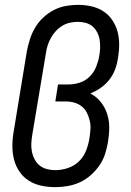

<svg xmlns="http://www.w3.org/2000/svg" viewBox="-20 -763 540 791"><path d="M208 8Q178 8 150 2Q122 -4 99 -18.5Q76 -33 60.5 -55.5Q45 -78 38 -105Q31 -132 31 -161Q31 -190 36 -219L91 -554Q96 -579 104 -603.5Q112 -628 125.5 -650.5Q139 -673 159 -691.5Q179 -710 202.5 -722Q226 -734 251.5 -738.5Q277 -743 301 -743Q330 -743 356.5 -737Q383 -731 405 -717Q427 -703 442 -681Q457 -659 464 -633.5Q471 -608 471 -580Q471 -552 466 -524Q463 -501 454.5 -478Q446 -455 431 -435.5Q416 -416 395.5 -401.5Q375 -387 352 -378Q377 -365 394.5 -343.5Q412 -322 421 -295Q430 -268 430 -238.5Q430 -209 425 -179Q421 -154 413 -129Q405 -104 389.5 -81.5Q374 -59 353.5 -41Q333 -23 309 -12Q285 -1 259 3.5Q233 8 208 8ZM208 -62Q233 -62 259 -70.5Q285 -79 304.5 -97.5Q324 -116 334 -141Q344 -166 348 -191Q351 -209 352.5 -228Q354 -247 350 -264.5Q346 -282 338.5 -297.5Q331 -313 317.5 -324Q304 -335 287 -340Q270 -345 251 -345H208L219 -415H262Q285 -415 308.5 -422.5Q332 -430 349.5 -447.5Q367 -465 376 -487.5Q385 -510 389 -533Q392 -550 392.5 -566.5Q393 -583 390.5 -599Q388 -615 380.5 -629.5Q373 -644 361.5 -654Q350 -664 334 -668.5Q318 -673 301 -673Q285 -673 268.5 -669.5Q252 -666 237 -657Q222 -648 210 -635Q198 -622 189.5 -606.5Q181 -591 176 -575Q171 -559 169 -543L113 -208Q110 -190 109 -172.5Q108 -155 111.5 -138Q115 -121 123 -106Q131 -91 143.5 -81Q156 -71 173 -66.5Q190 -62 208 -62Z"/></svg>

Font: Iosevka Term Curly
Style: Italic
Weight: 400
Italic angle: -9°
Designer: Belleve Invis
Foundry: Belleve Invis
Version: Version 32.3.0